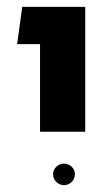

<svg xmlns="http://www.w3.org/2000/svg" viewBox="-20 -620 324 561"><path d="M97 -235H229V-600H45L30 -491H97ZM167 -79C184 -79 199 -93 199 -111C199 -128 184 -142 167 -142C150 -142 135 -128 135 -111C135 -93 150 -79 167 -79Z"/></svg>

Font: Noto Sans Hebrew ExtraCondensed SemiBold
Style: Regular
Weight: 600
Width: 2
Designer: Ben Nathan
Foundry: Google LLC
Version: Version 3.001